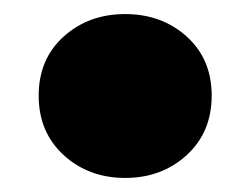

<svg xmlns="http://www.w3.org/2000/svg" viewBox="-20 -243 356 273"><path d="M158 10Q106 10 70.5 -22.5Q35 -55 35 -107Q35 -159 70.5 -191Q106 -223 158 -223Q210 -223 245.5 -191Q281 -159 281 -107Q281 -55 245.5 -22.5Q210 10 158 10Z"/></svg>

Font: YamahaIndonesia935. App Black
Style: Regular
Weight: 900
Designer: Dalton Maag Ltd
Foundry: Dalton Maag Ltd
Version: Version 1.002; January 01, 2024; Regular/Italic